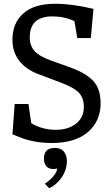

<svg xmlns="http://www.w3.org/2000/svg" viewBox="-20 -749 577 1019"><path d="M131 -197 146 -95Q204 -60 277 -60Q341 -60 383 -92.5Q425 -125 425 -182Q425 -228 399.5 -256Q374 -284 302 -311L180 -357Q119 -380 82.5 -426Q46 -472 46 -539Q46 -626 103.5 -677.5Q161 -729 273 -729Q363 -729 476 -702L462 -547H390L375 -637Q321 -662 258 -662Q138 -662 138 -551Q138 -506 164 -477.5Q190 -449 255 -426L340 -396Q379 -382 405.5 -369Q432 -356 459.5 -334Q487 -312 500.5 -279Q514 -246 514 -202Q514 -106 446.5 -48Q379 10 254 10Q209 10 169.5 3Q130 -4 109 -11.5Q88 -19 46 -36L58 -197ZM335 104Q335 153 307 193Q279 233 241 250L218 226Q244 209 263.5 186Q283 163 283 145Q275 148 262 148Q238 148 225.5 132.5Q213 117 213 94Q213 36 271 36Q303 36 319 55.5Q335 75 335 104Z"/></svg>

Font: Enriqueta
Style: Regular
Weight: 400
Designer: Viviana Monsalve, Gustavo Ibarra
Foundry: Viviana Monsalve, Gustavo Ibarra
Version: Version 1.002